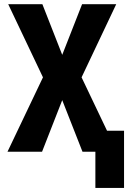

<svg xmlns="http://www.w3.org/2000/svg" viewBox="-20 -731 630 925"><path d="M279.8 -466.8 375.5 -710.9H540L373 -358.4L543.9 0H377.4L279.8 -248.5L182.6 0H16.1L187 -358.4L19.5 -710.9H184.1ZM577.6 174.3H439.5V-101.1H577.6Z"/></svg>

Font: MAUL Condensed Bold
Style: Condensed Bold
Weight: 700
Designer: MAUL
Version: Version 1.0; 2020; ttfautohint (v1.8.3)